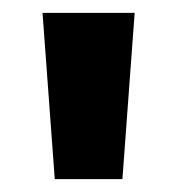

<svg xmlns="http://www.w3.org/2000/svg" viewBox="-20 -734 275 298"><path d="M189 -714 170 -456H65L46 -714Z"/></svg>

Font: Noto Sans Thai ExtCond
Style: Bold
Weight: 700
Width: 2
Designer: Monotype Design Team
Foundry: Monotype Imaging Inc.
Version: Version 2.002; ttfautohint (v1.8.4.7-5d5b)